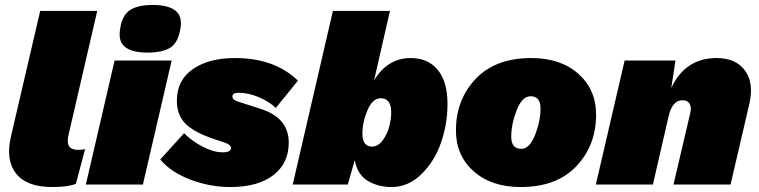

<svg xmlns="http://www.w3.org/2000/svg" viewBox="-20 -744 3060 774"><path d="M191 10Q88 10 45 -44Q2 -98 24 -193L142 -700H372L256 -199Q242 -140 294 -140Q314 -140 323 -143L286 -3Q254 10 191 10Z M574 -532Q514 -532 485 -554Q456 -576 464 -625Q471 -680 502 -702Q533 -724 596 -724Q657 -724 686 -702Q715 -680 708 -634Q700 -575 669 -553.5Q638 -532 574 -532ZM672 -500 556 0H326L442 -500Z M626 -101 722 -207Q754 -175 797.5 -152.5Q841 -130 877 -130Q911 -130 911 -147Q911 -161 886 -169L844 -183Q761 -211 727 -246Q693 -281 693 -338Q693 -421 757.5 -465.5Q822 -510 927 -510Q1087 -510 1181 -419L1092 -309Q1066 -334 1024 -352Q982 -370 942 -370Q917 -370 917 -355Q917 -341 941 -334L1031 -305Q1144 -269 1144 -169Q1144 -86 1082 -38Q1020 10 908 10Q827 10 748.5 -19.5Q670 -49 626 -101Z M1636 -510Q1705 -510 1744.5 -462.5Q1784 -415 1784 -325Q1784 -245 1758 -169.5Q1732 -94 1679 -42Q1626 10 1558 10Q1504 10 1462.5 -15Q1421 -40 1410 -98L1382 0H1160L1322 -700H1552L1488 -420Q1542 -510 1636 -510ZM1480 -153Q1505 -153 1524 -180Q1543 -207 1550 -237Q1557 -267 1557 -291Q1557 -348 1515 -348Q1482 -348 1461.5 -300Q1441 -252 1441 -205Q1441 -153 1480 -153Z M2079 10Q1961 10 1889.5 -53.5Q1818 -117 1818 -218Q1818 -342 1897.5 -426Q1977 -510 2122 -510Q2240 -510 2311.5 -446.5Q2383 -383 2383 -282Q2383 -158 2303.5 -74Q2224 10 2079 10ZM2081 -144Q2115 -144 2137 -200Q2159 -256 2159 -307Q2159 -356 2119 -356Q2085 -356 2063 -300Q2041 -244 2041 -193Q2041 -144 2081 -144Z M2869 -510Q2946 -510 2983 -460Q3020 -410 3001 -326L2925 0H2695L2763 -290Q2768 -313 2759.5 -326.5Q2751 -340 2731 -340Q2690 -340 2675 -274L2612 0H2382L2498 -500H2703L2686 -389Q2742 -510 2869 -510Z"/></svg>

Font: Elaine Sans Black
Style: Italic
Weight: 900
Italic angle: -13°
Designer: Wei Huang
Foundry: Wei Huang
Version: Version 2.001;December 24, 2019;FontCreator 12.0.0.2547 64-b